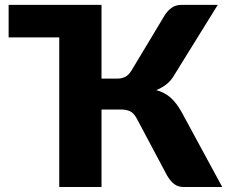

<svg xmlns="http://www.w3.org/2000/svg" viewBox="-20 -748 909 768"><path d="M869 0H714.5Q692 0 676.5 -12Q661 -24 648 -46.5L527 -274Q515 -296 500 -303Q485 -310 462 -310H386V0H217V-598.5H14.5V-728.5H386V-433.5H448Q467 -433.5 480.8 -440.5Q494.5 -447.5 506 -466L638 -685.5Q649.5 -704.5 666 -716.5Q682.5 -728.5 706 -728.5H851L673.5 -442Q661 -422 643.5 -409Q626 -396 605 -387.5Q638.5 -378.5 662 -357.8Q685.5 -337 706 -300.5Z"/></svg>

Font: Lato 2
Style: Regular
Weight: 900
Designer: Lukasz Dziedzic with Adam Twardoch and Botio Nikoltchev
Foundry: tyPoland Lukasz Dziedzic
Version: Version 2.015; 2015-08-06; http://www.latofonts.com/